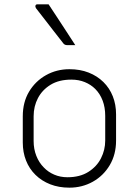

<svg xmlns="http://www.w3.org/2000/svg" viewBox="-20 -855 640 885"><path d="M300 -536Q349 -536 388.5 -520.5Q428 -505 456.5 -477Q485 -449 500 -411Q515 -373 515 -328V-207Q515 -143 486 -94Q457 -45 408 -17.5Q359 10 300 10Q251 10 211.5 -5.5Q172 -21 143.5 -49Q115 -77 100 -115Q85 -153 85 -198V-319Q85 -384 114 -432.5Q143 -481 192 -508.5Q241 -536 300 -536ZM309 -488Q252 -488 213.5 -464.5Q175 -441 155 -403Q135 -365 135 -319V-205Q135 -168 147.5 -136.5Q160 -105 182 -83Q202 -62 230 -50Q258 -38 291 -38Q348 -38 387 -62.5Q426 -87 445.5 -125.5Q465 -164 465 -207V-321Q465 -360 453 -391.5Q441 -423 419 -445Q399 -465 371 -476.5Q343 -488 309 -488ZM204 -835Q225 -804 245.5 -772Q266 -740 287 -708.5Q308 -677 327 -647Q318 -647 309 -647Q300 -647 289 -647Q283 -647 278.5 -649.5Q274 -652 272 -655Q245 -690 225.5 -714.5Q206 -739 188 -763Q170 -787 146 -817Q142 -823 143.5 -829Q145 -835 152 -835Q162 -835 169 -835Q176 -835 184.5 -835Q193 -835 204 -835Z"/></svg>

Font: Recursive Light
Style: Regular
Weight: 300
Version: Version 1.085